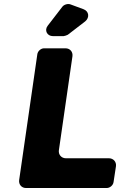

<svg xmlns="http://www.w3.org/2000/svg" viewBox="-20 -942 601 962"><path d="M398 -896 333 -920C320 -925 301 -919 293 -909L219 -813C201 -790 216 -761 245 -761H299C303 -761 317 -766 320 -768L407 -835C430 -854 426 -886 398 -896ZM275 -189 343 -660C346 -682 331 -700 308 -700H201C185 -700 169 -686 167 -670L76 -40C73 -18 88 0 110 0H515C531 0 547 -14 549 -30L561 -109C564 -131 548 -149 526 -149H310C288 -149 272 -167 275 -189Z"/></svg>

Font: Trueno
Style: RoundBdIt
Weight: 700
Designer: Julieta Ulanovsky, Jasper
Foundry: Julieta Ulanovsky, Cannot Into Space Fonts
Version: Version 3.001